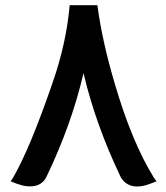

<svg xmlns="http://www.w3.org/2000/svg" viewBox="-20 -710 625 724"><path d="M242.7 -690.4H347.2Q365.2 -554.7 412.6 -395Q477.5 -173.3 560.5 -39.6L570.3 -26.4L546.4 -17.1Q487.3 5.4 453.1 -21Q441.9 -29.8 434.6 -43.5Q340.8 -239.7 294.9 -434.1Q249.5 -239.3 154.8 -42.5Q141.1 -15.1 111.3 -9Q81.5 -2.9 43.9 -17.1L20 -26.4L28.8 -39.1Q92.3 -148.4 177.2 -395Q230.5 -546.9 242.7 -690.4Z"/></svg>

Font: Gandom
Style: Bold
Weight: 700
Foundry: DejaVu fonts team - Redesigned by Saber Rastikerdar - Based on Samim Font
Version: Version 0.3